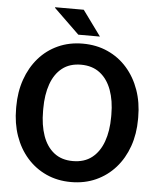

<svg xmlns="http://www.w3.org/2000/svg" viewBox="-60 -950 826 1011"><g transform="rotate(5 353.0 -444.0)"><path d="M353 10.3Q281.2 10.3 222.2 -16.6Q163.1 -43.5 120.4 -92Q77.6 -140.6 54.7 -206.3Q31.7 -272 31.7 -350.1V-360.8Q31.7 -438.5 54.7 -504.2Q77.6 -569.8 120.1 -618.7Q162.6 -667.5 221.7 -694.3Q280.8 -721.2 352.5 -721.2Q424.8 -721.2 484.4 -694.3Q543.9 -667.5 586.9 -618.7Q629.9 -569.8 653.1 -504.2Q676.3 -438.5 676.3 -360.8V-350.1Q676.3 -272 653.1 -206.3Q629.9 -140.6 586.9 -92Q543.9 -43.5 484.6 -16.6Q425.3 10.3 353 10.3ZM353 -100.6Q413.6 -100.6 453.6 -131.8Q493.7 -163.1 513.9 -219.2Q534.2 -275.4 534.2 -350.1V-361.8Q534.2 -435.5 513.7 -491.5Q493.2 -547.4 452.9 -578.6Q412.6 -609.9 352.5 -609.9Q293 -609.9 253.4 -578.9Q213.9 -547.9 194.1 -492.2Q174.3 -436.5 174.3 -361.8V-350.1Q174.3 -275.4 194.1 -219.2Q213.9 -163.1 253.7 -131.8Q293.5 -100.6 353 -100.6ZM438.5 -766.1H434.6H324.2L189.5 -896.5L190.4 -899.4H341.3Z"/></g></svg>

Font: Roboto Slab LO
Style: Bold
Weight: 700
Designer: Google
Version: Version 2.000